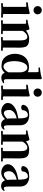

<svg xmlns="http://www.w3.org/2000/svg" viewBox="1412 -2231 822 3686"><g transform="rotate(90 1823.0 -388.0)"><path d="M320 -15Q320 2 301 2Q271 2 239.5 -0.5Q208 -3 178 -3Q148 -3 116 -0.5Q84 2 54 2Q47 2 42.5 -4Q38 -10 38 -16Q38 -33 56 -33Q65 -33 74.5 -32.5Q84 -32 93 -32Q104 -32 108 -40Q112 -48 112 -56V-454Q112 -462 110 -472.5Q108 -483 97 -483Q84 -483 70 -481Q56 -479 42 -479Q35 -479 28.5 -482Q22 -485 22 -493Q22 -508 37 -511Q48 -514 60.5 -515Q73 -516 84 -517Q119 -522 152.5 -529.5Q186 -537 220 -545Q223 -546 226 -546.5Q229 -547 232 -547Q239 -547 244.5 -543.5Q250 -540 250 -532Q250 -414 249 -294.5Q248 -175 248 -56Q248 -47 252.5 -39.5Q257 -32 268 -32Q277 -32 285.5 -32.5Q294 -33 303 -33Q320 -33 320 -15ZM255 -700Q255 -667 232 -644Q209 -621 176 -621Q143 -621 120 -644Q97 -667 97 -700Q97 -733 120 -756Q143 -779 176 -779Q209 -779 232 -756Q255 -733 255 -700Z M957 -14Q957 3 938 3Q909 3 879 1.5Q849 0 820 0Q792 0 762.5 1.5Q733 3 704 3Q697 3 692.5 -2.5Q688 -8 688 -14Q688 -32 707 -32Q716 -32 725 -31Q734 -30 743 -30Q755 -30 755 -42V-378Q755 -403 751 -431.5Q747 -460 732 -480.5Q717 -501 683 -501Q662 -501 639 -485Q616 -469 598 -447.5Q580 -426 572 -408V-53Q572 -46 573.5 -38Q575 -30 585 -30Q593 -30 601.5 -30.5Q610 -31 618 -31Q624 -31 630 -27Q636 -23 636 -16Q636 3 617 3Q589 3 561 1Q533 -1 505 -1Q474 -1 443.5 1Q413 3 382 3Q375 3 370.5 -2.5Q366 -8 366 -14Q366 -32 385 -32Q394 -32 403 -31Q412 -30 421 -30Q433 -30 435 -35.5Q437 -41 437 -53V-447Q437 -457 435 -468Q433 -479 419 -479Q409 -479 399.5 -478Q390 -477 380 -477Q373 -477 364.5 -479.5Q356 -482 356 -491Q356 -498 360.5 -501.5Q365 -505 371 -506Q381 -509 392 -510Q403 -511 413 -512Q421 -514 439 -518.5Q457 -523 477.5 -528.5Q498 -534 514 -538Q530 -542 533 -542Q543 -542 549.5 -528.5Q556 -515 560 -499Q564 -483 566 -475Q595 -500 637.5 -518.5Q680 -537 719 -537Q787 -537 825.5 -520Q864 -503 879.5 -464Q895 -425 895 -359Q895 -281 894 -203Q893 -125 893 -47Q893 -34 901 -32Q909 -30 919 -30Q924 -30 929.5 -30.5Q935 -31 940 -31Q957 -31 957 -14Z M1368 -374Q1368 -398 1358.5 -428Q1349 -458 1329.5 -480Q1310 -502 1279 -502Q1242 -502 1217.5 -475.5Q1193 -449 1179 -409.5Q1165 -370 1159 -330.5Q1153 -291 1153 -264Q1153 -239 1156.5 -202Q1160 -165 1170.5 -128.5Q1181 -92 1203 -68Q1225 -44 1262 -44Q1282 -44 1301.5 -57.5Q1321 -71 1336.5 -89Q1352 -107 1360 -122Q1360 -123 1364 -131.5Q1368 -140 1368 -141ZM1578 -47Q1578 -40 1575 -37.5Q1572 -35 1567 -32Q1545 -19 1521.5 -10.5Q1498 -2 1472 -2Q1402 -2 1377 -68Q1357 -43 1324 -24Q1291 -5 1256 -5Q1224 -5 1186 -11Q1148 -17 1121 -35Q1066 -73 1039.5 -134.5Q1013 -196 1013 -259Q1013 -340 1042 -402Q1071 -464 1130 -499Q1189 -534 1277 -534Q1297 -534 1322.5 -527.5Q1348 -521 1366 -513V-680Q1366 -688 1364.5 -703Q1363 -718 1349 -718L1291 -716Q1284 -715 1279 -719Q1274 -723 1274 -730Q1274 -742 1284.5 -744Q1295 -746 1303 -746Q1325 -748 1346 -750.5Q1367 -753 1388 -757Q1407 -761 1426 -765Q1445 -769 1463 -775Q1468 -777 1472.5 -778Q1477 -779 1482 -779Q1500 -779 1500 -762V-116Q1500 -105 1501 -89.5Q1502 -74 1508.5 -62.5Q1515 -51 1531 -51Q1540 -51 1549 -53.5Q1558 -56 1567 -56Q1578 -56 1578 -47Z M1902 -15Q1902 2 1883 2Q1853 2 1821.5 -0.5Q1790 -3 1760 -3Q1730 -3 1698 -0.5Q1666 2 1636 2Q1629 2 1624.5 -4Q1620 -10 1620 -16Q1620 -33 1638 -33Q1647 -33 1656.5 -32.5Q1666 -32 1675 -32Q1686 -32 1690 -40Q1694 -48 1694 -56V-454Q1694 -462 1692 -472.5Q1690 -483 1679 -483Q1666 -483 1652 -481Q1638 -479 1624 -479Q1617 -479 1610.5 -482Q1604 -485 1604 -493Q1604 -508 1619 -511Q1630 -514 1642.5 -515Q1655 -516 1666 -517Q1701 -522 1734.5 -529.5Q1768 -537 1802 -545Q1805 -546 1808 -546.5Q1811 -547 1814 -547Q1821 -547 1826.5 -543.5Q1832 -540 1832 -532Q1832 -414 1831 -294.5Q1830 -175 1830 -56Q1830 -47 1834.5 -39.5Q1839 -32 1850 -32Q1859 -32 1867.5 -32.5Q1876 -33 1885 -33Q1902 -33 1902 -15ZM1837 -700Q1837 -667 1814 -644Q1791 -621 1758 -621Q1725 -621 1702 -644Q1679 -667 1679 -700Q1679 -733 1702 -756Q1725 -779 1758 -779Q1791 -779 1814 -756Q1837 -733 1837 -700Z M2257 -112Q2254 -159 2253 -205Q2252 -251 2253 -297Q2213 -290 2175.5 -271.5Q2138 -253 2114.5 -222Q2091 -191 2091 -145Q2091 -126 2096.5 -104Q2102 -82 2115.5 -66.5Q2129 -51 2153 -51Q2170 -51 2190 -61.5Q2210 -72 2228 -86.5Q2246 -101 2257 -112ZM2469 -56Q2469 -52 2465.5 -45Q2462 -38 2459 -34Q2426 2 2376 2Q2295 2 2266 -73Q2233 -39 2197 -20Q2161 -1 2113 -1Q2077 -1 2041 -16.5Q2005 -32 1981 -61Q1957 -90 1957 -128Q1957 -166 1976.5 -196Q1996 -226 2026.5 -248Q2057 -270 2088 -284Q2127 -301 2169.5 -310Q2212 -319 2253 -329Q2253 -346 2252 -376.5Q2251 -407 2246 -438.5Q2241 -470 2227.5 -491.5Q2214 -513 2188 -513Q2157 -513 2134 -495Q2111 -477 2102 -449Q2099 -440 2098.5 -431Q2098 -422 2096 -413Q2093 -397 2076 -390.5Q2059 -384 2045 -384Q2026 -384 2009 -392.5Q1992 -401 1992 -422Q1992 -430 1994.5 -437Q1997 -444 2000 -451Q2016 -489 2047.5 -507.5Q2079 -526 2118.5 -532Q2158 -538 2194 -538Q2278 -538 2331.5 -493.5Q2385 -449 2385 -363Q2385 -320 2385 -276.5Q2385 -233 2385 -189Q2385 -166 2385.5 -143.5Q2386 -121 2387 -98Q2388 -83 2394 -67Q2400 -51 2419 -51Q2427 -51 2433 -53.5Q2439 -56 2445 -60Q2449 -62 2452.5 -64Q2456 -66 2460 -66Q2469 -66 2469 -56Z M3083 -14Q3083 3 3064 3Q3035 3 3005 1.5Q2975 0 2946 0Q2918 0 2888.5 1.5Q2859 3 2830 3Q2823 3 2818.5 -2.5Q2814 -8 2814 -14Q2814 -32 2833 -32Q2842 -32 2851 -31Q2860 -30 2869 -30Q2881 -30 2881 -42V-378Q2881 -403 2877 -431.5Q2873 -460 2858 -480.5Q2843 -501 2809 -501Q2788 -501 2765 -485Q2742 -469 2724 -447.5Q2706 -426 2698 -408V-53Q2698 -46 2699.5 -38Q2701 -30 2711 -30Q2719 -30 2727.5 -30.5Q2736 -31 2744 -31Q2750 -31 2756 -27Q2762 -23 2762 -16Q2762 3 2743 3Q2715 3 2687 1Q2659 -1 2631 -1Q2600 -1 2569.5 1Q2539 3 2508 3Q2501 3 2496.5 -2.5Q2492 -8 2492 -14Q2492 -32 2511 -32Q2520 -32 2529 -31Q2538 -30 2547 -30Q2559 -30 2561 -35.5Q2563 -41 2563 -53V-447Q2563 -457 2561 -468Q2559 -479 2545 -479Q2535 -479 2525.5 -478Q2516 -477 2506 -477Q2499 -477 2490.5 -479.5Q2482 -482 2482 -491Q2482 -498 2486.5 -501.5Q2491 -505 2497 -506Q2507 -509 2518 -510Q2529 -511 2539 -512Q2547 -514 2565 -518.5Q2583 -523 2603.5 -528.5Q2624 -534 2640 -538Q2656 -542 2659 -542Q2669 -542 2675.5 -528.5Q2682 -515 2686 -499Q2690 -483 2692 -475Q2721 -500 2763.5 -518.5Q2806 -537 2845 -537Q2913 -537 2951.5 -520Q2990 -503 3005.5 -464Q3021 -425 3021 -359Q3021 -281 3020 -203Q3019 -125 3019 -47Q3019 -34 3027 -32Q3035 -30 3045 -30Q3050 -30 3055.5 -30.5Q3061 -31 3066 -31Q3083 -31 3083 -14Z M3433 -112Q3430 -159 3429 -205Q3428 -251 3429 -297Q3389 -290 3351.5 -271.5Q3314 -253 3290.5 -222Q3267 -191 3267 -145Q3267 -126 3272.5 -104Q3278 -82 3291.5 -66.5Q3305 -51 3329 -51Q3346 -51 3366 -61.5Q3386 -72 3404 -86.5Q3422 -101 3433 -112ZM3645 -56Q3645 -52 3641.5 -45Q3638 -38 3635 -34Q3602 2 3552 2Q3471 2 3442 -73Q3409 -39 3373 -20Q3337 -1 3289 -1Q3253 -1 3217 -16.5Q3181 -32 3157 -61Q3133 -90 3133 -128Q3133 -166 3152.5 -196Q3172 -226 3202.5 -248Q3233 -270 3264 -284Q3303 -301 3345.5 -310Q3388 -319 3429 -329Q3429 -346 3428 -376.5Q3427 -407 3422 -438.5Q3417 -470 3403.5 -491.5Q3390 -513 3364 -513Q3333 -513 3310 -495Q3287 -477 3278 -449Q3275 -440 3274.5 -431Q3274 -422 3272 -413Q3269 -397 3252 -390.5Q3235 -384 3221 -384Q3202 -384 3185 -392.5Q3168 -401 3168 -422Q3168 -430 3170.5 -437Q3173 -444 3176 -451Q3192 -489 3223.5 -507.5Q3255 -526 3294.5 -532Q3334 -538 3370 -538Q3454 -538 3507.5 -493.5Q3561 -449 3561 -363Q3561 -320 3561 -276.5Q3561 -233 3561 -189Q3561 -166 3561.5 -143.5Q3562 -121 3563 -98Q3564 -83 3570 -67Q3576 -51 3595 -51Q3603 -51 3609 -53.5Q3615 -56 3621 -60Q3625 -62 3628.5 -64Q3632 -66 3636 -66Q3645 -66 3645 -56Z"/></g></svg>

Font: Kaisei Tokumin ExtraBold
Style: Regular
Weight: 800
Designer: Font-Kai, 金井和夫
Foundry: KAZUO KANAI
Version: Version 5.003